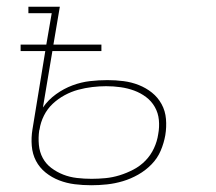

<svg xmlns="http://www.w3.org/2000/svg" viewBox="-20 -540 640 568"><path d="M250 8Q225 8 201 5Q177 2 155 -6.5Q133 -15 115 -29.5Q97 -44 86.5 -64Q76 -84 74 -108.5Q72 -133 76 -157L114 -389H41V-408H117L133 -501H64V-520H157L138 -408H280V-389H135L107 -222Q123 -245 146 -261.5Q169 -278 194.5 -287.5Q220 -297 246 -300Q272 -303 298 -303Q322 -303 345.5 -300Q369 -297 390.5 -288.5Q412 -280 429.5 -266Q447 -252 458 -232Q469 -212 471 -188Q473 -164 469 -140Q465 -117 455.5 -94.5Q446 -72 428.5 -54Q411 -36 389 -23.5Q367 -11 343.5 -4Q320 3 296.5 5.5Q273 8 250 8ZM251 -11Q271 -11 292 -13Q313 -15 334 -21.5Q355 -28 375 -38.5Q395 -49 410.5 -65Q426 -81 435.5 -101.5Q445 -122 448 -143Q452 -164 450 -185Q448 -206 438 -223.5Q428 -241 412 -253Q396 -265 377 -272Q358 -279 337 -282Q316 -285 294 -285Q274 -285 253 -282.5Q232 -280 211.5 -274.5Q191 -269 171.5 -258.5Q152 -248 136 -233Q120 -218 110 -198Q100 -178 97 -157L96 -154Q93 -133 95 -111.5Q97 -90 106.5 -72.5Q116 -55 132 -43Q148 -31 167 -23.5Q186 -16 207.5 -13.5Q229 -11 251 -11Z"/></svg>

Font: Iosevka HT Thin Extended
Style: Italic
Weight: 100
Width: 7
Italic angle: -9°
Monospace: yes
Designer: Belleve Invis
Foundry: Belleve Invis
Version: Version 32.3.0; ttfautohint (v1.8.4)